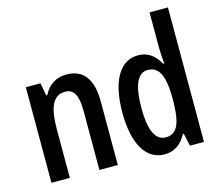

<svg xmlns="http://www.w3.org/2000/svg" viewBox="-107 -899 1201 1048"><g transform="rotate(-15 493.0 -375.0)"><path d="M62 0H166V-271C166 -386 187 -461 263 -461C312 -461 333 -419 333 -336V0H437V-358C437 -486 389 -550 292 -550C235 -550 189 -520 164 -468H158L145 -540H62Z M700 10C755 10 796 -18 824 -72H829L845 0H924V-760H820V-562C820 -540 822 -509 825 -470H819C789 -525 749 -550 698 -550C595 -550 535 -447 535 -269C535 -91 596 10 700 10ZM730 -78C664 -78 642 -157 642 -267C642 -375 663 -459 728 -459C800 -459 820 -386 820 -268C819 -153 804 -78 730 -78Z"/></g></svg>

Font: Kathrein 67 Medium Condensed
Style: Regular
Weight: 500
Width: 3
Designer: Lazydogs Typefoundry, based on Open Sans by Ascender Corporation
Foundry: Lazydogs Typefoundry
Version: Version 1.003;PS 001.003;hotconv 1.0.88;makeotf.lib2.5.64775